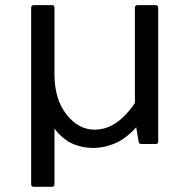

<svg xmlns="http://www.w3.org/2000/svg" viewBox="-20 -555 730 740"><path d="M100.1 154.8C100.1 161.6 103.4 165 109.9 165H180.2C186.7 165 189.9 161.6 189.9 154.8V-60.1L195.8 -51.8C206.9 -37.4 222 -23.8 241.2 -10.7C252.3 -3.6 266.7 2.5 284.4 7.6C302.2 12.6 320.7 15.1 340.1 15.1C359.5 15.1 378.6 12.3 397.5 6.6C416.3 0.9 431.6 -5.5 443.4 -12.5C455.1 -19.4 467.2 -28.4 479.7 -39.3C492.3 -50.2 500.7 -58.8 504.9 -64.9L514.2 -9.8C514.8 -3.3 518.4 0 524.9 0H580.1C586.6 0 589.8 -3.3 589.8 -9.8V-524.9C589.8 -531.7 586.6 -535.2 580.1 -535.2H509.8C503.3 -535.2 500 -531.7 500 -524.9V-160.2C500 -156.6 490.9 -144 472.7 -122.6C433.9 -77.6 391.4 -55.2 345.2 -55.2C303.2 -55.2 266.8 -74.8 236.1 -114C205.3 -153.2 189.9 -205.2 189.9 -270V-524.9C189.9 -531.7 186.7 -535.2 180.2 -535.2H109.9C103.4 -535.2 100.1 -531.7 100.1 -524.9Z"/></svg>

Font: Numans
Style: Regular
Weight: 400
Designer: Jovanny Lemonad
Foundry: Jovanny Lemonad
Version: Version 001.001